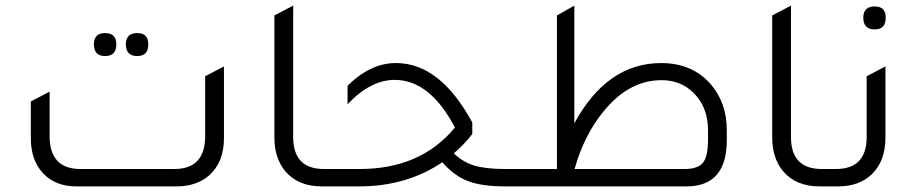

<svg xmlns="http://www.w3.org/2000/svg" viewBox="-20 -665 3269 685"><path d="M355 -465Q315 -465 315 -507Q315 -547 355 -547Q395 -547 395 -507Q395 -465 355 -465ZM470 -465Q429 -465 429 -507Q429 -547 470 -547Q509 -547 509 -507Q509 -465 470 -465ZM252 0Q178 0 134 -46.5Q90 -93 90 -172V-303L157 -338V-180Q157 -62 267 -62H602Q712 -62 712 -180V-393L779 -428V-172Q779 -87 727 -40Q682 0 609 0Z M1128 0Q1043 0 997 -55Q959 -102 959 -174V-610L1026 -645V-176Q1026 -62 1136 -62H1171V0Z M1783 -62H1818V0H1782Q1699 0 1649.5 -19Q1600 -38 1558 -86Q1430 0 1262 0H1151V-62H1263Q1481 -62 1603 -210Q1514 -380 1388 -380Q1302 -380 1220 -293V-359Q1302 -440 1391 -440H1393Q1550 -440 1665 -228V-187Q1634 -147 1599 -118Q1631 -87 1671.5 -74.5Q1712 -62 1783 -62Z M2029 -225Q2146 -440 2339 -440Q2451 -440 2517 -363Q2573 -297 2573 -200V-165Q2573 0 2429 0H1798V-62H1967V-610L2029 -645ZM2506 -200Q2506 -284 2453 -335Q2408 -379 2340 -379Q2223 -379 2132 -266Q2063 -181 2030 -62H2422Q2470 -62 2488 -84.5Q2506 -107 2506 -167Z M2904 0Q2819 0 2773 -55Q2735 -102 2735 -174V-610L2802 -645V-176Q2802 -62 2912 -62H2947V0Z M3101 -560Q3060 -560 3060 -602Q3060 -642 3101 -642Q3140 -642 3140 -602Q3140 -560 3101 -560ZM2927 0V-62H2962Q3072 -62 3072 -176V-393L3139 -428V-174Q3139 -90 3090 -43Q3045 0 2970 0Z"/></svg>

Font: Space Grotesk
Style: Regular
Weight: 400
Designer: Florian Karsten
Foundry: Florian Karsten
Version: Version 2.000